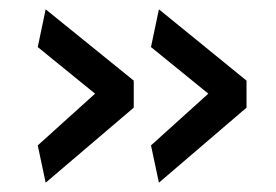

<svg xmlns="http://www.w3.org/2000/svg" viewBox="-20 -451 592 412"><path d="M321 -59 304 -139 427 -250 304 -350 321 -431 509 -278V-220ZM78 -59 61 -139 184 -250 61 -350 78 -431 267 -278V-220Z"/></svg>

Font: Cairo Play SemiBold
Style: Regular
Weight: 600
Designer: Mohamed Gaber, Accademia di Belle Arti di Urbino
Foundry: Kief Type Foundry, Accademia di Belle Arti di Urbino
Version: Version 3.130;gftools[0.9.24]